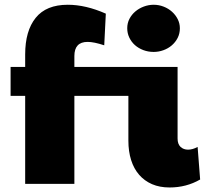

<svg xmlns="http://www.w3.org/2000/svg" viewBox="-20 -788 886 823"><path d="M837.9 -18.6Q778.8 15.6 707 15.6Q664.6 15.6 631.8 1.5Q599.1 -12.7 576.4 -38.8Q553.7 -64.9 542 -102.1Q530.3 -139.2 530.3 -184.6V-377H298.8V0H87.9V-377H25.4V-501H87.9V-554.7Q87.9 -655.8 133.1 -711.7Q178.2 -767.6 270.5 -767.6Q347.7 -767.6 433.6 -729.5L426.8 -593.8Q382.8 -608.4 355.5 -608.4Q298.8 -608.4 298.8 -547.9V-501H741.2V-194.3Q741.2 -170.4 753.9 -158.4Q766.6 -146.5 786.1 -146.5Q805.7 -146.5 827.1 -158.2ZM525.4 -667Q525.4 -689 534.9 -707.3Q544.4 -725.6 560.3 -739Q576.2 -752.4 596.7 -760Q617.2 -767.6 638.7 -767.6Q661.1 -767.6 681.6 -759.5Q702.1 -751.5 717.5 -737.5Q732.9 -723.6 741.9 -705.6Q751 -687.5 751 -667Q751 -644 741.5 -625.5Q731.9 -606.9 716.3 -593.5Q700.7 -580.1 680.4 -572.8Q660.2 -565.4 638.7 -565.4Q615.2 -565.4 594.5 -573.2Q573.7 -581.1 558.3 -594.7Q543 -608.4 534.2 -627Q525.4 -645.5 525.4 -667Z"/></svg>

Font: Paytone One
Style: Regular
Weight: 400
Designer: vernon adams
Foundry: vernon adams
Version: 1.000